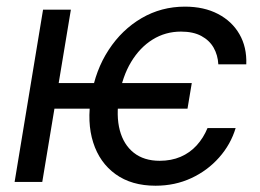

<svg xmlns="http://www.w3.org/2000/svg" viewBox="-20 -559 799 590"><path d="M569.3 -303.7 556.2 -225.1H127.4L140.6 -303.7ZM197.8 -529.3 109.9 0H24.9L112.3 -529.3ZM458 11.7Q384.3 11.7 335.2 -23.7Q286.1 -59.1 266.4 -121.1Q246.6 -183.1 260.3 -263.2Q273.4 -343.8 314 -405.8Q354.5 -467.8 415 -503.2Q475.6 -538.6 548.3 -538.6Q606.9 -538.6 649.9 -516.1Q692.9 -493.7 715.8 -453.9Q738.8 -414.1 736.8 -361.3H650.9Q649.4 -389.6 636.5 -412.4Q623.5 -435.1 598.6 -448.5Q573.7 -461.9 536.1 -461.9Q488.3 -461.9 449 -437.5Q409.7 -413.1 382.8 -368.4Q356 -323.7 346.2 -263.2Q336.4 -203.1 348.1 -158.7Q359.9 -114.3 391.1 -89.6Q422.4 -64.9 470.7 -64.9Q506.3 -64.9 534.9 -77.1Q563.5 -89.4 584.2 -112.1Q605 -134.8 617.7 -165.5H704.1Q689 -115.2 653.3 -75Q617.7 -34.7 567.6 -11.5Q517.6 11.7 458 11.7Z"/></svg>

Font: Inter 24pt
Style: Italic
Weight: 400
Italic angle: -9.3988°
Designer: Rasmus Andersson
Foundry: rsms
Version: Version 4.001;git-66647c0bb